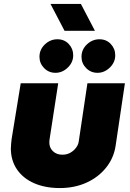

<svg xmlns="http://www.w3.org/2000/svg" viewBox="-20 -940 658 973"><path d="M613 -518 566 -202Q557 -140 518 -91Q479 -42 418.5 -14.5Q358 13 283 13Q209 13 153 -11.5Q97 -36 66 -81.5Q35 -127 35 -188Q35 -199 36.5 -212.5Q38 -226 39 -236L85 -518H275L232 -239Q231 -235 230.5 -228Q230 -221 230 -218Q230 -191 248.5 -173.5Q267 -156 296 -156Q319 -156 336.5 -166Q354 -176 365.5 -191.5Q377 -207 379 -223L423 -518ZM474 -571Q440 -571 416.5 -595Q393 -619 393 -652Q393 -689 420.5 -715Q448 -741 484 -741Q519 -741 541.5 -717Q564 -693 564 -660Q564 -624 536.5 -597.5Q509 -571 474 -571ZM261 -571Q227 -571 203.5 -595Q180 -619 180 -652Q180 -689 207.5 -715Q235 -741 271 -741Q306 -741 328.5 -717Q351 -693 351 -660Q351 -624 323.5 -597.5Q296 -571 261 -571ZM307 -784 236 -920H390L461 -784Z"/></svg>

Font: MuseoModerno Black
Style: Italic
Weight: 900
Italic angle: -9°
Designer: Pablo Cosgaya, Héctor Gatti, Marcela Romero, and the Authors of The MuseoModerno Project.
Foundry: Omnibus-Type Team
Version: Version 1.003